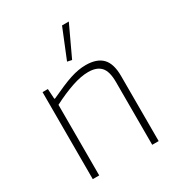

<svg xmlns="http://www.w3.org/2000/svg" viewBox="-188 -915 950 1032"><g transform="rotate(-30 286.5 -399.0)"><path d="M280 -616 354 -798H396L308 -610ZM84 -540H117L121 -477H126Q167 -496 199.5 -510Q232 -524 259.5 -533Q287 -542 310.5 -546Q334 -550 357 -550Q425 -550 459 -515.5Q493 -481 493 -404V0H453V-390Q453 -456 427.5 -483.5Q402 -511 350 -511Q305 -511 247.5 -491.5Q190 -472 124 -438V0H84Z"/></g></svg>

Font: Encode Sans Normal
Style: Thin
Weight: 100
Designer: Pablo Impallari, Andres Torresi
Foundry: Pablo Impallari, Andres Torresi
Version: Version 1.000; ttfautohint (v1.00) -l 8 -r 50 -G 200 -x 14 -